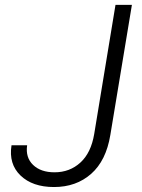

<svg xmlns="http://www.w3.org/2000/svg" viewBox="-20 -747 575 777"><path d="M447.4 -727.3H513.8L426.5 -200.6Q409.4 -96.9 348.9 -43.5Q288.4 9.9 198.5 9.9Q111.5 9.9 63 -36.8Q14.6 -83.5 26.6 -159.1H89.8Q82.7 -109.7 113.8 -79.7Q144.9 -49.7 200.6 -49.7Q262.1 -49.7 305.2 -89Q348.4 -128.2 361.2 -204.5Z"/></svg>

Font: Karasuma Gothic
Style: Light Italic
Weight: 300
Italic angle: 9.39998°
Designer: Rasmus Andersson / Ryoko Nishizuka
Foundry: rsms
Version: Version 1.00